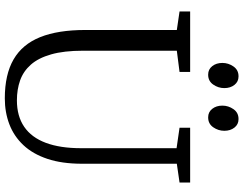

<svg xmlns="http://www.w3.org/2000/svg" viewBox="-124 -854 987 778"><g transform="rotate(90 369.0 -465.5)"><path d="M379 8Q282.5 8 221.2 -27.5Q160 -63 131 -135.2Q102 -207.5 102 -318V-689L27 -700V-743H272V-700L186 -689V-309Q186 -231.5 200.8 -179.8Q215.5 -128 242.5 -97.5Q269.5 -67 306.2 -54Q343 -41 387 -41Q451 -41 494.2 -70.5Q537.5 -100 559.2 -158Q581 -216 581 -301V-688L498 -700V-743H720V-700L644 -689V-305Q644 -223.5 624.2 -164.5Q604.5 -105.5 568.5 -67.2Q532.5 -29 484.2 -10.5Q436 8 379 8ZM282.5 -816Q261.5 -816 248.5 -832.5Q235.5 -849 235.5 -873.5Q235.5 -898 249.8 -918.5Q264 -939 289.5 -939H290.5Q311.5 -939 324.5 -922.5Q337.5 -906 337.5 -881.5Q337.5 -857 323.2 -836.5Q309 -816 283.5 -816ZM455.5 -816Q434.5 -816 421.5 -832.5Q408.5 -849 408.5 -873.5Q408.5 -898 422.8 -918.5Q437 -939 462.5 -939H463.5Q484.5 -939 497.5 -922.5Q510.5 -906 510.5 -881.5Q510.5 -857 496.2 -836.5Q482 -816 456.5 -816Z"/></g></svg>

Font: Merriweather Light 18pt Light
Style: Regular
Weight: 300
Version: Version 2.100